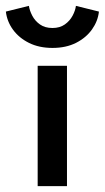

<svg xmlns="http://www.w3.org/2000/svg" viewBox="-87 -635 358 655"><path d="M41.5 0V-410.5H141.5V0ZM92 -471.5Q46.5 -471.5 12.2 -488.5Q-22 -505.5 -42.5 -533.5Q-63 -561.5 -67 -595.5L11.5 -615Q14 -599 23.2 -581.2Q32.5 -563.5 49.5 -551.5Q66.5 -539.5 92 -539.5Q117 -539.5 134 -551.5Q151 -563.5 160.5 -581.2Q170 -599 172 -615L250.5 -595.5Q247 -563 227 -534.8Q207 -506.5 172.8 -489Q138.5 -471.5 92 -471.5Z"/></svg>

Font: League Spartan Thin Medium
Style: Regular
Weight: 500
Version: Version 2.002